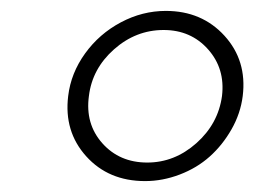

<svg xmlns="http://www.w3.org/2000/svg" viewBox="-20 -776 466 352"><path d="M246 -444Q179 -444 138 -489.5Q97 -535 105 -600Q110 -642 136 -678Q162 -714 201.5 -735Q241 -756 284 -756Q350 -756 391.5 -710.5Q433 -665 425 -600Q421 -568 404.5 -539Q388 -510 364.5 -489Q341 -468 309.5 -456Q278 -444 246 -444ZM250 -478Q300 -478 340 -513.5Q380 -549 387 -600Q393 -650 361.5 -685.5Q330 -721 280 -721Q229 -721 189 -685.5Q149 -650 143 -600Q136 -549 167.5 -513.5Q199 -478 250 -478Z"/></svg>

Font: Orkney Light
Style: LightItalic
Weight: 300
Designer: Samuel Oakes and Alfredo Marco Pradil
Foundry: Alfredo Marco Pradil
Version: 1.0; ttfautohint (v1.5)